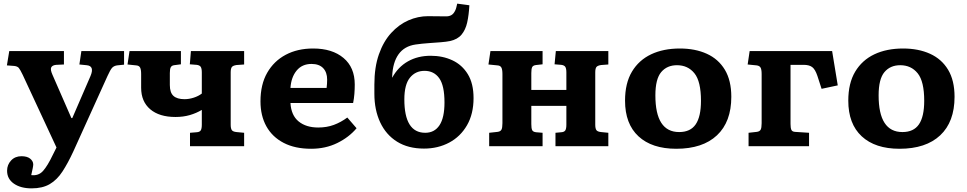

<svg xmlns="http://www.w3.org/2000/svg" viewBox="-20 -805 5324 1057"><path d="M154 232Q94 232 56.5 206Q19 180 19 135Q19 102 41 78.5Q63 55 98 55Q129 55 145.5 68Q162 81 163 99Q163 108 160 122Q157 136 152 159Q192 164 217 136Q242 108 271 47L291 7L105 -393Q91 -422 83.5 -431Q76 -440 58 -442L18 -445L31 -524H332V-450L289 -448Q268 -446 262 -434Q256 -422 269 -393L373 -155H378L478 -386Q502 -442 457 -446L417 -450L428 -524H663V-449L624 -445Q606 -442 596.5 -431Q587 -420 572 -387L384 28Q354 93 324 139Q294 185 254 208.5Q214 232 154 232Z M1026 0V-74L1063 -77Q1079 -78 1085 -87Q1091 -96 1091 -119V-200Q1061 -182 1025 -171.5Q989 -161 946 -161Q857 -161 807 -203.5Q757 -246 757 -322V-397Q757 -423 751 -433.5Q745 -444 730 -445L682 -450L693 -524H976V-451L938 -446Q925 -444 920 -434.5Q915 -425 915 -403V-337Q915 -295 935 -277Q955 -259 996 -259Q1021 -259 1047 -267.5Q1073 -276 1091 -290V-406Q1091 -428 1085 -437Q1079 -446 1063 -448L1025 -451L1031 -524H1324V-450L1282 -447Q1262 -444 1256 -435.5Q1250 -427 1250 -406V-119Q1250 -98 1256 -89Q1262 -80 1282 -78L1324 -74V0Z M1693 14Q1604 14 1541.5 -18.5Q1479 -51 1446.5 -109.5Q1414 -168 1414 -247Q1414 -340 1451 -404.5Q1488 -469 1553 -503.5Q1618 -538 1704 -538Q1809 -538 1871 -486Q1933 -434 1933 -340Q1933 -314 1931 -288.5Q1929 -263 1924 -238H1579Q1583 -170 1624 -136.5Q1665 -103 1732 -103Q1779 -103 1818 -117.5Q1857 -132 1892 -158L1943 -99Q1901 -49 1836.5 -17.5Q1772 14 1693 14ZM1579 -321H1778Q1781 -344 1781 -367Q1781 -407 1759 -430Q1737 -453 1695 -453Q1643 -453 1613 -416.5Q1583 -380 1579 -321Z M2314 13Q2227 13 2166 -25Q2105 -63 2073 -131.5Q2041 -200 2041 -289V-339Q2041 -435 2066 -506Q2091 -577 2133.5 -623.5Q2176 -670 2228.5 -693Q2281 -716 2337 -716Q2353 -716 2373 -715.5Q2393 -715 2432 -715Q2450 -714 2463.5 -721Q2477 -728 2486 -747Q2490 -755 2492.5 -765.5Q2495 -776 2497 -785L2564 -776Q2561 -722 2552 -681.5Q2543 -641 2521 -614.5Q2499 -588 2457 -579Q2438 -575 2407 -572.5Q2376 -570 2339.5 -567.5Q2303 -565 2268 -560Q2206 -551 2174 -506Q2142 -461 2139 -384V-377Q2171 -436 2225.5 -467Q2280 -498 2351 -498Q2417 -498 2470.5 -473Q2524 -448 2555.5 -396.5Q2587 -345 2587 -265Q2587 -178 2551 -115.5Q2515 -53 2453 -20Q2391 13 2314 13ZM2321 -74Q2372 -74 2399.5 -115.5Q2427 -157 2427 -241Q2427 -334 2398 -374.5Q2369 -415 2317 -415Q2267 -415 2236.5 -377Q2206 -339 2206 -258Q2206 -74 2321 -74Z M2673 0V-74L2719 -79Q2735 -81 2740.5 -91Q2746 -101 2746 -127V-397Q2746 -423 2740 -433.5Q2734 -444 2719 -445L2669 -450L2680 -524H2967V-451L2931 -447Q2914 -445 2909.5 -435Q2905 -425 2905 -403V-310H3098V-406Q3098 -428 3092 -437Q3086 -446 3070 -448L3033 -451L3040 -524H3329V-450L3289 -447Q3269 -444 3263 -435.5Q3257 -427 3257 -406V-119Q3257 -98 3263 -89Q3269 -80 3289 -78L3329 -74V0H3038V-74L3070 -77Q3086 -78 3092 -87Q3098 -96 3098 -119V-222H2905V-122Q2905 -99 2909.5 -89Q2914 -79 2931 -77L2967 -74V0Z M3703 14Q3569 14 3495 -54.5Q3421 -123 3421 -251Q3421 -347 3459 -410.5Q3497 -474 3564.5 -506Q3632 -538 3723 -538Q3807 -538 3871 -509Q3935 -480 3970.5 -421Q4006 -362 4006 -272Q4006 -134 3927 -60Q3848 14 3703 14ZM3719 -78Q3781 -78 3810 -120.5Q3839 -163 3839 -250Q3839 -357 3803 -401.5Q3767 -446 3707 -446Q3652 -446 3620 -408Q3588 -370 3588 -280Q3588 -78 3719 -78Z M4101 0V-74L4146 -79Q4162 -81 4167.5 -91Q4173 -101 4173 -127V-397Q4173 -423 4167 -433Q4161 -443 4146 -445L4096 -450L4107 -524H4561L4592 -335L4503 -316L4480 -387Q4468 -423 4451.5 -435.5Q4435 -448 4405 -448H4332V-123Q4332 -101 4336.5 -90.5Q4341 -80 4357 -79L4434 -74V0Z M4932 14Q4798 14 4724 -54.5Q4650 -123 4650 -251Q4650 -347 4688 -410.5Q4726 -474 4793.5 -506Q4861 -538 4952 -538Q5036 -538 5100 -509Q5164 -480 5199.5 -421Q5235 -362 5235 -272Q5235 -134 5156 -60Q5077 14 4932 14ZM4948 -78Q5010 -78 5039 -120.5Q5068 -163 5068 -250Q5068 -357 5032 -401.5Q4996 -446 4936 -446Q4881 -446 4849 -408Q4817 -370 4817 -280Q4817 -78 4948 -78Z"/></svg>

Font: Literata 7pt
Style: Bold
Weight: 700
Designer: Latin by Veronika Burian and Jose Scaglione. Greek by Irene Vlachou. Cyrillic by Vera Evstafieva.
Foundry: TypeTogether
Version: Version 3.002